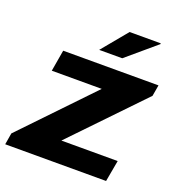

<svg xmlns="http://www.w3.org/2000/svg" viewBox="-149 -831 868 939"><g transform="rotate(20 285.0 -362.0)"><path d="M-18 0 -8 -60 333 -416H73L92 -527H588L578 -469L234 -111H527L507 0ZM256 -591 366 -724H528V-720L376 -591Z"/></g></svg>

Font: Archivo SemiExpanded
Style: Bold Italic
Weight: 700
Width: 6
Italic angle: -10°
Designer: Hector Gatti
Foundry: Omnibus-Type
Version: Version 2.001